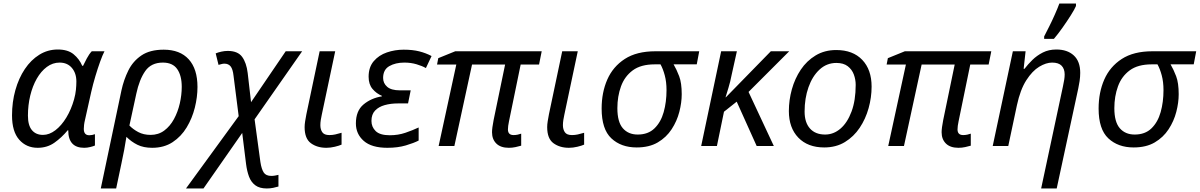

<svg xmlns="http://www.w3.org/2000/svg" viewBox="-20 -826 6786 1086"><path d="M193 10Q129 10 88.5 -36Q48 -82 48 -173Q48 -249 67 -316.5Q86 -384 120.5 -435.5Q155 -487 202.5 -516.5Q250 -546 307 -546Q364 -546 396.5 -519Q429 -492 445 -454H450Q458 -471 471 -495.5Q484 -520 499 -536H571Q560 -515 546.5 -477.5Q533 -440 519.5 -395Q506 -350 496 -306L461 -149Q457 -133 455.5 -119.5Q454 -106 454 -97Q454 -61 485 -61Q501 -61 517 -67V-3Q509 1 491 5.5Q473 10 456 10Q366 10 366 -89H363Q329 -48 288 -19Q247 10 193 10ZM223 -63Q259 -63 293.5 -89.5Q328 -116 355.5 -161.5Q383 -207 399 -264Q407 -293 409.5 -318.5Q412 -344 412 -365Q412 -412 386.5 -442Q361 -472 317 -472Q278 -472 245 -447.5Q212 -423 188 -381Q164 -339 151 -285Q138 -231 138 -172Q138 -117 160.5 -90Q183 -63 223 -63Z M550 240 667 -315Q680 -375 706 -427.5Q732 -480 780 -512.5Q828 -545 906 -545Q998 -545 1047.5 -490.5Q1097 -436 1097 -334Q1097 -277 1082 -217Q1067 -157 1036 -105.5Q1005 -54 956.5 -22Q908 10 841 10Q792 10 757.5 -7Q723 -24 695 -52Q689 -13 682.5 21.5Q676 56 667 98L637 240ZM832 -63Q876 -63 909 -87.5Q942 -112 964 -152.5Q986 -193 997 -241Q1008 -289 1008 -335Q1008 -398 982.5 -435Q957 -472 901 -472Q835 -472 801.5 -424Q768 -376 751 -296L712 -116Q732 -95 762 -79Q792 -63 832 -63Z M1032 240 1330 -169 1301 -397Q1297 -435 1284.5 -450.5Q1272 -466 1249 -466Q1241 -466 1232.5 -463.5Q1224 -461 1216 -459L1200 -524Q1214 -530 1232.5 -534Q1251 -538 1268 -538Q1325 -538 1349.5 -504.5Q1374 -471 1381 -413L1400 -248L1596 -536H1689L1420 -151L1453 91Q1459 130 1471.5 149.5Q1484 169 1515 169Q1526 169 1536 167Q1546 165 1555 163V229Q1542 233 1525 236.5Q1508 240 1489 240Q1448 240 1424 222Q1400 204 1388.5 173Q1377 142 1372 103L1350 -74L1131 240Z M1826 10Q1774 10 1738.5 -16Q1703 -42 1703 -107Q1703 -122 1706 -140.5Q1709 -159 1713 -180L1788 -536H1876L1800 -177Q1797 -164 1794.5 -148Q1792 -132 1792 -118Q1792 -94 1803 -78Q1814 -62 1843 -62Q1860 -62 1876 -65.5Q1892 -69 1912 -75V-8Q1899 -2 1874 4Q1849 10 1826 10Z M2171 10Q2082 10 2037.5 -29Q1993 -68 1993 -128Q1993 -199 2036 -235Q2079 -271 2140 -281V-284Q2109 -297 2087 -323Q2065 -349 2065 -392Q2065 -446 2094 -480Q2123 -514 2168.5 -529.5Q2214 -545 2263 -545Q2314 -545 2351.5 -535.5Q2389 -526 2421 -509L2389 -441Q2368 -453 2336 -462.5Q2304 -472 2267 -472Q2217 -472 2182 -452Q2147 -432 2147 -385Q2147 -355 2170 -335Q2193 -315 2242 -315H2303L2288 -241H2231Q2190 -241 2156 -231.5Q2122 -222 2101.5 -200.5Q2081 -179 2081 -142Q2081 -108 2105 -84.5Q2129 -61 2185 -61Q2232 -61 2273 -75Q2314 -89 2348 -105V-31Q2321 -17 2275.5 -3.5Q2230 10 2171 10Z M2858 10Q2812 10 2787.5 -14Q2763 -38 2763 -78Q2763 -101 2772 -147L2837 -461H2650L2550 0H2461L2561 -461H2452L2459 -497L2555 -536H3044L3029 -461H2925L2859 -140Q2856 -127 2854.5 -114.5Q2853 -102 2853 -94Q2853 -62 2885 -62Q2897 -62 2908.5 -64.5Q2920 -67 2928 -70V-2Q2914 2 2896 6Q2878 10 2858 10Z M3198 10Q3146 10 3110.5 -16Q3075 -42 3075 -107Q3075 -122 3078 -140.5Q3081 -159 3085 -180L3160 -536H3248L3172 -177Q3169 -164 3166.5 -148Q3164 -132 3164 -118Q3164 -94 3175 -78Q3186 -62 3215 -62Q3232 -62 3248 -65.5Q3264 -69 3284 -75V-8Q3271 -2 3246 4Q3221 10 3198 10Z M3581 8Q3493 8 3438 -43.5Q3383 -95 3383 -212Q3383 -303 3415 -376Q3447 -449 3514 -492.5Q3581 -536 3687 -536H3935L3921 -462H3790Q3807 -433 3821.5 -395Q3836 -357 3836 -293Q3836 -246 3822.5 -193.5Q3809 -141 3779 -95Q3749 -49 3700.5 -20.5Q3652 8 3581 8ZM3587 -65Q3646 -65 3682 -100Q3718 -135 3734 -192Q3750 -249 3750 -316Q3750 -363 3740 -400Q3730 -437 3716 -462H3683Q3605 -462 3559 -428Q3513 -394 3492.5 -337.5Q3472 -281 3472 -214Q3472 -136 3503 -100.5Q3534 -65 3587 -65Z M3946 0 4059 -536H4148L4118 -401Q4111 -364 4100.5 -330Q4090 -296 4084 -276H4086L4340 -536H4444L4214 -306L4357 0H4260L4147 -251L4075 -194L4035 0Z M4642 8Q4549 8 4495.5 -47.5Q4442 -103 4442 -198Q4442 -260 4459 -321Q4476 -382 4509.5 -432Q4543 -482 4593.5 -512.5Q4644 -543 4710 -543Q4804 -543 4857 -487.5Q4910 -432 4910 -336Q4910 -275 4893 -214Q4876 -153 4842.5 -103Q4809 -53 4759 -22.5Q4709 8 4642 8ZM4647 -65Q4695 -65 4734 -98.5Q4773 -132 4796.5 -195Q4820 -258 4820 -346Q4820 -376 4809.5 -404.5Q4799 -433 4775 -451.5Q4751 -470 4711 -470Q4656 -470 4615.5 -432.5Q4575 -395 4553 -332.5Q4531 -270 4531 -195Q4531 -133 4561.5 -99Q4592 -65 4647 -65Z M5401 10Q5355 10 5330.5 -14Q5306 -38 5306 -78Q5306 -101 5315 -147L5380 -461H5193L5093 0H5004L5104 -461H4995L5002 -497L5098 -536H5587L5572 -461H5468L5402 -140Q5399 -127 5397.5 -114.5Q5396 -102 5396 -94Q5396 -62 5428 -62Q5440 -62 5451.5 -64.5Q5463 -67 5471 -70V-2Q5457 2 5439 6Q5421 10 5401 10Z M5869 240 5992 -336Q5997 -359 5999.5 -375Q6002 -391 6002 -405Q6002 -436 5985 -454Q5968 -472 5931 -472Q5897 -472 5858 -448.5Q5819 -425 5785 -372Q5751 -319 5732 -231L5683 0H5595L5709 -536H5781L5770 -437H5775Q5794 -462 5819.5 -487Q5845 -512 5878.5 -529Q5912 -546 5955 -546Q6017 -546 6053.5 -512.5Q6090 -479 6090 -414Q6090 -391 6086.5 -367.5Q6083 -344 6079 -326L5957 240ZM5886 -606V-620Q5899 -645 5915.5 -678Q5932 -711 5947 -745Q5962 -779 5972 -806H6066V-792Q6058 -773 6036.5 -739Q6015 -705 5989.5 -669Q5964 -633 5941 -606Z M6392 8Q6304 8 6249 -43.5Q6194 -95 6194 -212Q6194 -303 6226 -376Q6258 -449 6325 -492.5Q6392 -536 6498 -536H6746L6732 -462H6601Q6618 -433 6632.5 -395Q6647 -357 6647 -293Q6647 -246 6633.5 -193.5Q6620 -141 6590 -95Q6560 -49 6511.5 -20.5Q6463 8 6392 8ZM6398 -65Q6457 -65 6493 -100Q6529 -135 6545 -192Q6561 -249 6561 -316Q6561 -363 6551 -400Q6541 -437 6527 -462H6494Q6416 -462 6370 -428Q6324 -394 6303.5 -337.5Q6283 -281 6283 -214Q6283 -136 6314 -100.5Q6345 -65 6398 -65Z"/></svg>

Font: Manna Sans
Style: Italic
Weight: 400
Italic angle: -12°
Designer: Monotype Design Team
Foundry: Monotype Imaging Inc.
Version: Version 2.001.1; ttfautohint (v1.8.2)